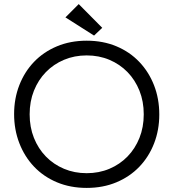

<svg xmlns="http://www.w3.org/2000/svg" viewBox="-20 -909 848 939"><path d="M404 -62Q344 -62 293 -83.5Q242 -105 204.5 -143.5Q167 -182 146 -234.5Q125 -287 125 -350Q125 -413 146 -465.5Q167 -518 204.5 -556.5Q242 -595 293 -616.5Q344 -638 404 -638Q464 -638 515 -616.5Q566 -595 603.5 -556.5Q641 -518 662 -465.5Q683 -413 683 -350Q683 -287 662 -234.5Q641 -182 603.5 -143.5Q566 -105 515 -83.5Q464 -62 404 -62ZM404 10Q484 10 549.5 -17.5Q615 -45 661.5 -93.5Q708 -142 733.5 -207.5Q759 -273 759 -349Q759 -426 733.5 -491.5Q708 -557 661.5 -606Q615 -655 549.5 -682.5Q484 -710 404 -710Q324 -710 258.5 -682.5Q193 -655 146.5 -606.5Q100 -558 74.5 -492.5Q49 -427 49 -351Q49 -275 74.5 -209Q100 -143 146.5 -94Q193 -45 258.5 -17.5Q324 10 404 10ZM365 -889 300 -824 440 -735 480 -773Z"/></svg>

Font: Tilda Sans VF
Style: Regular
Weight: 400
Designer: ParaType Ltd
Foundry: ParaType Ltd
Version: Version 1.010